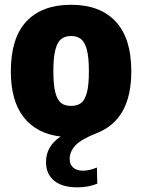

<svg xmlns="http://www.w3.org/2000/svg" viewBox="-20 -578 610 824"><path d="M279 104.5Q279 127.5 293.8 141Q308.5 154.5 336.5 154.5Q363.5 154.5 396 141L397.5 210.5Q377.5 218 357.5 222Q337.5 226 312 226Q246.5 226 212 197.2Q177.5 168.5 177.5 118Q177.5 84 192.5 57Q207.5 30 240 8Q137 -4.5 81.8 -74.8Q26.5 -145 26.5 -271.5Q26.5 -414.5 93.2 -486Q160 -557.5 285 -557.5Q409.5 -557.5 476.5 -485.5Q543.5 -413.5 543.5 -273Q543.5 -167 506.2 -101.2Q469 -35.5 396 -7Q328.5 19.5 303.8 46Q279 72.5 279 104.5ZM285 -123.5Q311.5 -123.5 328 -136Q344.5 -148.5 353 -180.8Q361.5 -213 361.5 -271.5Q361.5 -331.5 352.8 -364.5Q344 -397.5 327.5 -410.5Q311 -423.5 285 -423.5Q259.5 -423.5 243 -410.8Q226.5 -398 217.8 -365Q209 -332 209 -273Q209 -213.5 217.5 -181Q226 -148.5 242.2 -136Q258.5 -123.5 285 -123.5Z"/></svg>

Font: Encode Sans Semi Condensed ExBd
Style: Regular
Weight: 800
Width: 4
Designer: Multiple Designers
Foundry: Impallari Type
Version: Version 2.000